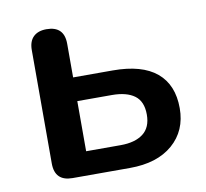

<svg xmlns="http://www.w3.org/2000/svg" viewBox="-62 -563 675 630"><g transform="rotate(-10 275.5 -248.0)"><path d="M131 0Q72 0 72 -59V-437Q72 -466 87.5 -481Q103 -496 131 -496Q190 -496 190 -437V-325H322Q419 -325 468 -284Q517 -243 517 -165Q517 -90 465 -45Q413 0 322 0ZM190 -79H305Q353 -79 380 -99.5Q407 -120 407 -163Q407 -207 380.5 -226.5Q354 -246 305 -246H190Z"/></g></svg>

Font: Chiron GoRound TC M
Style: Regular
Weight: 500
Designer: Ryoko NISHIZUKA 西塚涼子 (kana, bopomofo & ideographs); Paul D. Hunt (Latin, Greek & Cyrillic); Sandoll Communications 산돌커뮤니
Foundry: Adobe
Version: Version 1.000;hotconv 1.1.1;makeotfexe 2.6.0